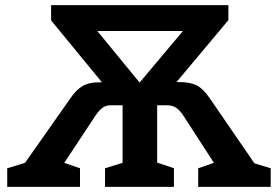

<svg xmlns="http://www.w3.org/2000/svg" viewBox="-20 -724 1078 744"><path d="M966 -91 1029 -72V0H748V-72L809 -93L695 -269Q679 -295 664 -305.5Q649 -316 628 -316H589V-94L654 -72V0H387V-72L455 -93V-316H407Q391 -316 377.5 -306.5Q364 -297 350 -276L229 -93L290 -72V0H8V-72L77 -93L252 -342Q274 -375 299 -390Q324 -405 361 -405H375L178 -645V-704H865V-646L664 -406H674Q716 -406 741.5 -393.5Q767 -381 793 -343ZM357 -604 521 -404 689 -604Z"/></svg>

Font: Bitter Pro
Style: Bold
Weight: 700
Designer: Sol Matas, and Bitter project Authors
Foundry: Sol Matas
Version: Version 1.010